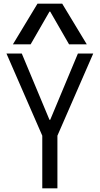

<svg xmlns="http://www.w3.org/2000/svg" viewBox="-20 -1020 540 1040"><path d="M209 0V-285L15 -730H98L248 -371H252L402 -730H485L291 -285V0ZM50 -780 183 -1000H317L450 -780H354L252 -957H248L146 -780Z"/></svg>

Font: M PLUS 1 Code
Style: Regular
Weight: 400
Designer: Coji Morishita
Foundry: UNDERFOREST DESIGN
Version: Version 1.005